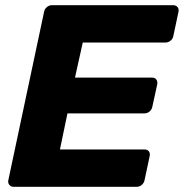

<svg xmlns="http://www.w3.org/2000/svg" viewBox="-20 -720 708 740"><path d="M32 0Q22 0 16 -7.5Q10 -15 12 -25L150 -675Q152 -686 161 -693Q170 -700 180 -700H647Q658 -700 664 -693Q670 -686 668 -675L648 -581Q646 -570 637 -563Q628 -556 617 -556H299L269 -421H566Q577 -421 582.5 -413.5Q588 -406 586 -395L567 -308Q565 -298 556.5 -290.5Q548 -283 537 -283H240L211 -144H537Q548 -144 553.5 -137Q559 -130 557 -119L537 -25Q535 -15 526.5 -7.5Q518 0 507 0Z"/></svg>

Font: Rubik Light
Style: Bold Italic
Weight: 700
Italic angle: -12°
Version: Version 2.104